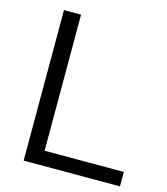

<svg xmlns="http://www.w3.org/2000/svg" viewBox="-111 -826 793 912"><g transform="rotate(15 286.0 -370.0)"><path d="M90.5 0V-740H174.5V-71H564V0Z"/></g></svg>

Font: Encode Sans SemiExpanded SemiExpanded
Style: Regular
Weight: 400
Width: 6
Designer: Multiple Designers
Foundry: Impallari Type
Version: Version 3.000; ttfautohint (v1.8.3) -l 8 -r 50 -G 200 -x 14 